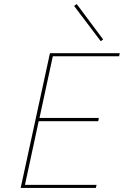

<svg xmlns="http://www.w3.org/2000/svg" viewBox="-20 -918 605 938"><path d="M484 -725 472 -717 342 -889 355 -898ZM562 -643H238L173 -342H463L460 -326H169L102 -15H452L448 0H81L224 -658H565Z"/></svg>

Font: EauTestText Thin
Style: Italic
Weight: 250
Italic angle: -12°
Designer: Christian Thalmann (Catharsis Fonts)
Version: Version 0.001;PS 000.001;hotconv 1.0.88;makeotf.lib2.5.64775